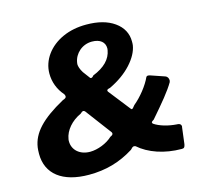

<svg xmlns="http://www.w3.org/2000/svg" viewBox="-108 -873 1055 998"><g transform="rotate(-15 419.0 -374.0)"><path d="M438 -753C392 -753 350 -745 312 -728C236 -694 188 -629 188 -556C188 -511 204 -468 235 -433C238 -428 239 -424 239 -420C239 -414 233 -409 220 -405C97 -337 41 -277 30 -201C29 -193 28 -182 28 -167C28 -59 109 5 252 5C343 5 420 -17 495 -64C502 -72 508 -78 515 -78L523 -76C576 -29 659 0 752 0C764 0 768 -4 771 -20L782 -108C782 -110 783 -111 783 -113C783 -122 777 -130 760 -130C715 -133 669 -146 640 -166C638 -169 637 -171 637 -173C637 -175 637 -177 650 -185C715 -260 756 -309 781 -352C782 -356 783 -359 783 -361C783 -373 776 -383 767 -386L694 -411C688 -413 683 -414 680 -414C677 -414 674 -413 671 -410C652 -367 611 -316 572 -284C564 -273 558 -267 555 -267C553 -267 551 -268 549 -271L458 -387C457 -389 456 -391 456 -393C456 -398 462 -401 473 -403C521 -426 561 -454 592 -488C623 -522 640 -555 645 -586C646 -591 646 -598 646 -607C646 -650 627 -686 589 -713C551 -740 501 -753 438 -753ZM444 -660C489 -660 513 -638 513 -606C513 -603 512 -600 512 -596C504 -549 469 -513 406 -488C401 -481 396 -478 391 -478C390 -478 388 -479 387 -480L358 -519C346 -538 341 -555 341 -566C341 -569 342 -572 342 -574C349 -621 391 -660 444 -660ZM422 -178C423 -176 424 -173 424 -171C424 -166 419 -161 409 -157C380 -129 329 -109 288 -109C233 -109 195 -143 195 -190C195 -195 195 -199 196 -202C203 -247 240 -290 291 -313C298 -320 303 -323 308 -323C311 -323 314 -321 317 -318Z"/></g></svg>

Font: Libre Franklin
Style: Bold Italic
Weight: 700
Italic angle: -8°
Designer: Pablo Impallari, Rodrigo Fuenzalida
Foundry: Impallari Type
Version: Version 1.002; ttfautohint (v1.5)